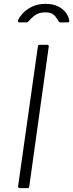

<svg xmlns="http://www.w3.org/2000/svg" viewBox="-20 -974 379 994"><path d="M224 -742Q235 -742 232 -730L132 -12Q131 -4 129 -2Q127 0 118 0H86Q78 0 75.5 -3Q73 -6 74 -12L176 -733Q177 -739 178.5 -740.5Q180 -742 186 -742ZM82 -858Q75 -858 73.5 -861Q72 -864 74 -871Q82 -888 100 -907Q118 -926 147 -940Q176 -954 216 -954Q255 -954 281.5 -940.5Q308 -927 322 -907Q336 -887 339 -866Q339 -863 337.5 -860.5Q336 -858 330 -858H292Q288 -858 285.5 -861Q283 -864 281 -868Q276 -875 269.5 -885Q263 -895 250.5 -902.5Q238 -910 215 -910Q180 -910 159.5 -894Q139 -878 127 -863Q124 -860 121.5 -859Q119 -858 116 -858Z"/></svg>

Font: Libre Franklin Thin ExtraLight
Style: Italic
Weight: 250
Italic angle: -8°
Version: Version 3.000